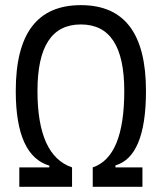

<svg xmlns="http://www.w3.org/2000/svg" viewBox="-20 -723 626 743"><path d="M54.7 0H258.8V-75.2C169.4 -105.5 125 -204.1 125 -371.1C125 -543.5 180.7 -628.4 293 -628.4C405.3 -628.4 460.9 -543.5 460.9 -371.1C460.9 -200.7 420.4 -102.5 338.9 -75.2V0H531.2V-75.2H426.8V-83C502.4 -105 544.9 -195.3 544.9 -371.1C544.9 -593.3 461.4 -703.1 293 -703.1C124.5 -703.1 41 -593.3 41 -371.1C41 -197.8 87.4 -106.9 170.9 -82V-75.2H54.7Z"/></svg>

Font: Cascadia Code SemiLight
Style: Regular
Weight: 350
Monospace: yes
Designer: Aaron Bell
Foundry: Saja Typeworks
Version: Version 2404.023